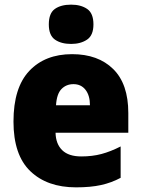

<svg xmlns="http://www.w3.org/2000/svg" viewBox="-20 -796 608 826"><path d="M290 -563Q402 -563 467 -499Q532 -435 532 -310V-225H219Q220 -177 247.5 -150Q275 -123 330 -123Q377 -123 416.5 -133.5Q456 -144 499 -166V-31Q460 -10 415 0Q370 10 307 10Q183 10 110.5 -59.5Q38 -129 38 -273Q38 -419 106 -491Q174 -563 290 -563ZM296 -434Q265 -434 244.5 -413Q224 -392 221 -343H367Q367 -385 348 -409.5Q329 -434 296 -434ZM286 -776Q328 -776 355 -757.5Q382 -739 382 -691Q382 -644 354.5 -625.5Q327 -607 286 -607Q243 -607 216.5 -625.5Q190 -644 190 -691Q190 -739 216 -757.5Q242 -776 286 -776Z"/></svg>

Font: Noto Sans Lao UI SemCond Blk
Style: Regular
Weight: 900
Width: 4
Designer: Monotype Design Team
Foundry: Monotype Imaging Inc.
Version: Version 2.000; ttfautohint (v1.8.4.7-5d5b)